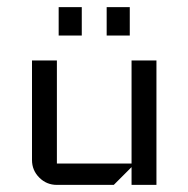

<svg xmlns="http://www.w3.org/2000/svg" viewBox="-20 -520 530 540"><path d="M420 0H350V-50L300 0H140Q111 0 90.5 -20.5Q70 -41 70 -70V-350H140V-60H350V-350H420ZM345 -420H280V-500H345ZM210 -420H145V-500H210Z"/></svg>

Font: Iceland
Style: Regular
Weight: 400
Designer: Cyreal (www.cyreal.org)
Foundry: Cyreal (www.cyreal.org)
Version: Version 1.001